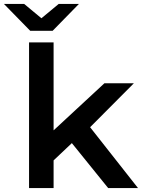

<svg xmlns="http://www.w3.org/2000/svg" viewBox="-66 -958 723 978"><path d="M82 0V-742H207V-294L466 -534H616L393 -310L637 0H485L300 -229L207 -141V0ZM88 -801 -46 -938H57L145 -865L233 -938H336L202 -801Z"/></svg>

Font: Montserrat SemiBold
Style: Regular
Weight: 600
Designer: Julieta Ulanovsky
Foundry: Julieta Ulanovsky
Version: Version 9.000; ttfautohint (v1.8.4.7-5d5b)